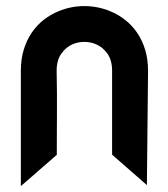

<svg xmlns="http://www.w3.org/2000/svg" viewBox="-20 -622 562 644"><path d="M49.9 -384.3Q49.9 -423.4 59.7 -455.4Q69.4 -487.3 86.5 -512.5Q103.6 -537.6 126.8 -555.7Q150 -573.7 176.8 -584.5Q218.3 -601.6 262.8 -601.6Q307.7 -601.6 349.2 -584.5Q376 -573.7 399.2 -555.7Q422.4 -537.6 439.7 -512.5Q457 -487.3 466.8 -455.4Q476.6 -423.4 476.6 -384.3L472.7 -1.1L356 -103.2V-384.3Q356 -420 340.4 -441.9Q324.8 -463.9 301.8 -473.7Q293 -477.6 283 -479.5Q273 -481.5 262.8 -481.5Q242.3 -481.5 223.7 -473.7Q201.3 -463.9 185.6 -441.9Q170 -420 170 -384.3Q171 -344.8 171 -310.6V-276.4Q171 -259.9 171 -235.2Q171 -210.5 170.7 -176.6Q170.5 -142.7 170.5 -102.7L49.9 2.3Z"/></svg>

Font: DimaKhabar
Style: Bold
Weight: 700
Width: 6
Designer: R.Balvardi
Foundry: Dima Software Group
Version: Version 1.00;November 30, 2018;FontCreator 11.5.0.2427 64-bi